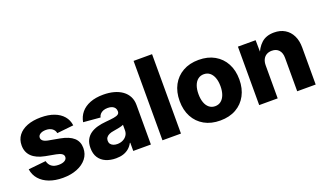

<svg xmlns="http://www.w3.org/2000/svg" viewBox="-72 -1185 2797 1653"><g transform="rotate(-20 1326.5 -358.5)"><path d="M282.2 11.2Q211.9 11.2 157.7 -9.3Q103.5 -29.8 70.1 -67.9Q36.6 -106 28.8 -159.2L189.5 -175.8Q197.3 -142.6 220.9 -124.8Q244.6 -106.9 285.6 -106.9Q320.8 -106.9 341.1 -119.4Q361.3 -131.8 361.3 -152.3Q361.3 -170.4 345.2 -181.6Q329.1 -192.9 295.9 -199.2L201.2 -216.8Q122.1 -231.9 81.8 -271.2Q41.5 -310.5 41.5 -372.6Q41.5 -425.8 70.6 -464.1Q99.6 -502.4 152.8 -523.2Q206.1 -543.9 278.8 -543.9Q348.6 -543.9 399.9 -524.4Q451.2 -504.9 481.7 -469.2Q512.2 -433.6 518.6 -383.8L366.7 -367.7Q361.8 -395 339.4 -411.1Q316.9 -427.2 282.7 -427.2Q251 -427.2 231 -414.8Q210.9 -402.3 210.9 -381.8Q210.9 -365.7 224.6 -353.8Q238.3 -341.8 270 -335.4L374.5 -316.4Q455.1 -301.3 494.4 -265.6Q533.7 -230 533.7 -170.9Q533.7 -116.2 501.5 -75.2Q469.2 -34.2 412.6 -11.5Q356 11.2 282.2 11.2Z M769.5 9.3Q717.3 9.3 677 -8.1Q636.7 -25.4 613.8 -60.5Q590.8 -95.7 590.8 -148.9Q590.8 -193.8 606.7 -224.4Q622.6 -254.9 650.4 -274.2Q678.2 -293.5 714.8 -303.5Q751.5 -313.5 793 -316.9Q839.4 -320.8 867.4 -325.4Q895.5 -330.1 908.2 -339.1Q920.9 -348.1 920.9 -364.3V-366.7Q920.9 -384.3 912.1 -397Q903.3 -409.7 887 -416.5Q870.6 -423.3 847.7 -423.3Q824.2 -423.3 806.4 -416.3Q788.6 -409.2 777.3 -396.5Q766.1 -383.8 762.7 -366.7L607.4 -379.9Q616.2 -429.7 646.7 -466.6Q677.2 -503.4 728.8 -523.7Q780.3 -543.9 850.6 -543.9Q903.3 -543.9 947.3 -532Q991.2 -520 1023.2 -496.8Q1055.2 -473.6 1072.8 -439.9Q1090.3 -406.2 1090.3 -362.8V0H928.7V-75.2H924.8Q910.2 -47.4 887.9 -28.6Q865.7 -9.8 836.4 -0.2Q807.1 9.3 769.5 9.3ZM821.3 -102.5Q849.6 -102.5 872.6 -113.8Q895.5 -125 908.9 -145Q922.4 -165 922.4 -191.4V-241.7Q915.5 -238.3 905 -235.1Q894.5 -231.9 881.8 -229.2Q869.1 -226.6 856 -224.4Q842.8 -222.2 829.6 -219.7Q805.2 -216.3 787.8 -208.3Q770.5 -200.2 761 -187.5Q751.5 -174.8 751.5 -156.7Q751.5 -139.2 760.5 -127.2Q769.5 -115.2 785.2 -108.9Q800.8 -102.5 821.3 -102.5Z M1365.7 -727.5V0H1196.3V-727.5Z M1724.1 10.7Q1640.6 10.7 1579.1 -23.9Q1517.6 -58.6 1484.1 -121.1Q1450.7 -183.6 1450.7 -266.6Q1450.7 -350.1 1484.1 -412.4Q1517.6 -474.6 1579.1 -509.5Q1640.6 -544.4 1724.1 -544.4Q1808.1 -544.4 1869.4 -509.5Q1930.7 -474.6 1964.1 -412.4Q1997.6 -350.1 1997.6 -266.6Q1997.6 -183.6 1964.1 -121.1Q1930.7 -58.6 1869.4 -23.9Q1808.1 10.7 1724.1 10.7ZM1724.1 -120.6Q1755.9 -120.6 1778.3 -138.7Q1800.8 -156.7 1813 -189.7Q1825.2 -222.7 1825.2 -267.1Q1825.2 -312 1813 -344.7Q1800.8 -377.4 1778.3 -395.3Q1755.9 -413.1 1724.1 -413.1Q1692.9 -413.1 1670.2 -395.3Q1647.5 -377.4 1635.5 -344.7Q1623.5 -312 1623.5 -267.1Q1623.5 -222.7 1635.5 -189.7Q1647.5 -156.7 1670.2 -138.7Q1692.9 -120.6 1724.1 -120.6Z M2252 -301.3V0H2082.5V-535.6H2244.6L2246.6 -397.9H2233.4Q2254.9 -463.9 2298.6 -503.9Q2342.3 -543.9 2415 -543.9Q2471.7 -543.9 2513.2 -519Q2554.7 -494.1 2577.4 -448.2Q2600.1 -402.3 2600.1 -339.8V0H2430.7V-306.2Q2430.7 -352.1 2407.7 -377.4Q2384.8 -402.8 2343.3 -402.8Q2315.9 -402.8 2295.4 -391.1Q2274.9 -379.4 2263.4 -356.7Q2252 -334 2252 -301.3Z"/></g></svg>

Font: Inter 20pt ExtraBold
Style: Regular
Weight: 800
Version: Version 4.001;git-66647c0bb